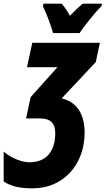

<svg xmlns="http://www.w3.org/2000/svg" viewBox="-88 -786 576 1046"><path d="M201 -606H346C369 -643 433 -721 465 -754L468 -766H363C345 -752 322 -730 293 -700C278 -728 262 -750 248 -766H149L146 -752C167 -708 189 -649 201 -606ZM91 240C256 240 373 112 373 -64C373 -155 337 -229 248 -250L434 -448L456 -553H88L59 -420H225L79 -257L54 -141H128C182 -141 213 -120 213 -60C213 32 169 98 73 98C31 98 -28 75 -68 40V203C-26 229 16 240 91 240Z"/></svg>

Font: Noto Sans ExtraCondensed Black
Style: Italic
Weight: 900
Width: 2
Italic angle: -12°
Designer: Monotype Design Team
Foundry: Monotype Imaging Inc.
Version: Version 2.013